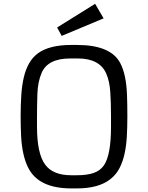

<svg xmlns="http://www.w3.org/2000/svg" viewBox="-20 -997 789 1026"><path d="M360.8 9.8Q187 9.8 131.3 -99.6Q98.6 -163.1 92.8 -269Q90.3 -318.8 90.3 -377.4Q90.3 -436 93.8 -488.5Q97.2 -541 107.2 -583.5Q117.2 -626 135.5 -658.4Q153.8 -690.9 183.6 -712.9Q245.1 -756.8 360.8 -756.8H391.1Q572.3 -756.8 623 -659.2Q654.8 -598.1 658.7 -489.3Q660.6 -436 660.6 -376.7Q660.6 -317.4 657.7 -267.3Q654.8 -217.3 645.5 -174.8Q636.2 -132.3 618.4 -98.1Q600.6 -64 570.3 -40Q507.8 9.8 391.1 9.8ZM390.1 -60.5Q443.8 -60.5 479.2 -72.3Q514.6 -84 535.2 -113.3Q573.2 -167.5 573.2 -321.3V-374Q573.2 -447.8 569.3 -505.4Q565.4 -563 548.3 -602.5Q513.2 -684.6 396 -684.6H355Q235.8 -684.6 202.6 -607.9Q181.6 -559.1 179.7 -492.7Q177.7 -426.3 177.7 -374V-321.3Q177.7 -177.2 220.7 -118.2Q262.2 -60.5 360.8 -60.5ZM285.2 -850.1 488.3 -976.6 533.7 -898.9 309.6 -805.2Z"/></svg>

Font: Armata
Style: Regular
Weight: 400
Designer: Viktoriya Grabowska
Foundry: Viktoriya Grabowska
Version: Version 1.003